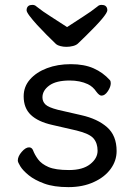

<svg xmlns="http://www.w3.org/2000/svg" viewBox="-20 -749 550 787"><path d="M412 -725Q420 -719 420 -707Q420 -688 332 -602Q312 -583 300 -571Q293 -564 279.5 -560.5Q266 -557 252.5 -557Q239 -557 228 -560Q216 -563 210 -568Q171 -605 132 -647Q113 -668 101 -684Q89 -700 89 -707Q89 -719 97 -725Q103 -729 113 -729Q123 -729 130 -722Q155 -702 188.5 -681Q222 -660 255 -638Q288 -660 321 -681Q354 -702 379 -722Q386 -729 396 -729Q406 -729 412 -725ZM77 -354Q77 -394 103 -423.5Q129 -453 172.5 -469.5Q216 -486 270.5 -486Q325 -486 363.5 -469Q402 -452 430 -421Q434 -417 434 -408Q434 -393 422 -375Q410 -357 396 -357Q387 -357 375 -373Q361 -394 340 -404Q308 -419 266 -419Q210 -419 182 -398.5Q154 -378 154 -350Q154 -333 166 -321Q178 -309 217 -299L313 -277Q380 -262 419 -227.5Q458 -193 458 -130Q458 -90 433.5 -56.5Q409 -23 365 -3Q320 18 260.5 18Q201 18 161.5 3.5Q122 -11 98 -30.5Q74 -50 63.5 -67Q53 -84 53 -91Q53 -108 69 -126.5Q85 -145 99 -145Q110 -145 115 -134Q122 -115 136 -96Q150 -77 178.5 -64.5Q207 -52 263 -52Q319 -52 349.5 -76Q380 -100 380 -131Q380 -162 363.5 -181.5Q347 -201 294 -214L194 -237Q136 -250 106.5 -278Q77 -306 77 -354Z"/></svg>

Font: Moon Stars Kai HW
Style: Bold
Weight: 700
Designer: GuiWonder
Version: Version 1.101